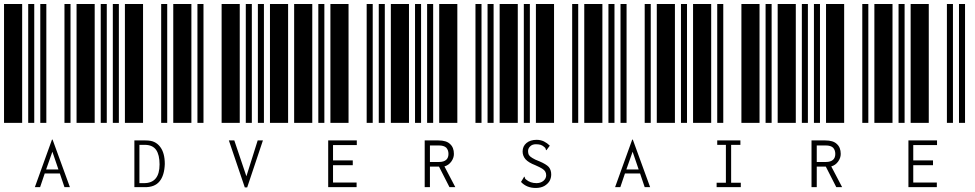

<svg xmlns="http://www.w3.org/2000/svg" viewBox="-20 -610 4840 953"><path d="M0 0V-590H90V0ZM120 0V-590H150V0ZM180 0V-590H210V0ZM300 0V-590H330V0ZM360 0V-590H450V0ZM277 251H202L179 319H153L238 83H241L327 319H300ZM270 231 240 143 209 231Z M480 0V-590H510V0ZM540 0V-590H570V0ZM600 0V-590H690V0ZM780 0V-590H810V0ZM840 0V-590H930V0ZM647 87H701Q730 87 746 95Q763 103 775 119Q798 149 798 204Q796 261 772 290Q748 320 697 319H647ZM695 299Q772 299 772 206Q772 159 755 134Q737 109 699 109H672V299Z M960 0V-590H990V0ZM1080 0V-590H1170V0ZM1200 0V-590H1230V0ZM1260 0V-590H1290V0ZM1320 0V-590H1410V0ZM1116 87H1143L1203 265L1259 87H1285L1207 320H1195Z M1440 0V-590H1530V0ZM1560 0V-590H1590V0ZM1620 0V-590H1710V0ZM1800 0V-590H1830V0ZM1860 0V-590H1890V0ZM1609 87H1751V110H1633V186H1731V210H1633V296H1750V319H1609Z M1920 0V-590H2010V0ZM2040 0V-590H2070V0ZM2100 0V-590H2130V0ZM2160 0V-590H2250V0ZM2340 0V-590H2370V0ZM2088 87H2156Q2196 87 2214 105Q2233 122 2233 154Q2233 174 2220 192Q2207 210 2186 216L2240 319H2211L2159 217H2114V319H2088ZM2159 194Q2183 194 2195 183Q2206 173 2206 154Q2206 135 2195 123Q2183 112 2159 112H2114V194Z M2400 0V-590H2430V0ZM2460 0V-590H2550V0ZM2580 0V-590H2610V0ZM2640 0V-590H2730V0ZM2820 0V-590H2850V0ZM2639 323Q2594 323 2566 293L2580 270L2581 267L2584 268Q2584 269 2585 272Q2585 274 2587 277Q2588 279 2591 281Q2612 299 2643 299Q2663 299 2677 288Q2691 276 2691 260Q2691 249 2686 241Q2682 234 2671 227Q2660 220 2637 210Q2603 197 2588 180Q2574 163 2574 142Q2574 116 2593 100Q2612 84 2644 84Q2663 84 2680 92Q2696 100 2709 113L2692 136L2690 134Q2690 133 2689 131Q2689 128 2687 126Q2686 123 2683 121Q2675 113 2664 109Q2654 106 2640 106Q2622 106 2612 116Q2601 126 2601 140Q2601 151 2605 159Q2610 167 2622 174Q2634 182 2658 191Q2691 205 2704 219Q2716 234 2716 256Q2716 273 2708 288Q2699 303 2682 313Q2664 323 2639 323Z M2880 0V-590H2970V0ZM3000 0V-590H3030V0ZM3060 0V-590H3090V0ZM3180 0V-590H3210V0ZM3240 0V-590H3330V0ZM3157 251H3082L3059 319H3033L3118 83H3121L3207 319H3180ZM3150 231 3120 143 3089 231Z M3360 0V-590H3390V0ZM3420 0V-590H3510V0ZM3540 0V-590H3570V0ZM3660 0V-590H3750V0ZM3780 0V-590H3810V0ZM3537 297H3583V109H3540V87H3655V109H3609V297H3657V319H3537Z M3840 0V-590H3930V0ZM3960 0V-590H3990V0ZM4020 0V-590H4050V0ZM4080 0V-590H4170V0ZM4260 0V-590H4290V0ZM4008 87H4076Q4116 87 4134 105Q4153 122 4153 154Q4153 174 4140 192Q4127 210 4106 216L4160 319H4131L4079 217H4034V319H4008ZM4079 194Q4103 194 4115 183Q4126 173 4126 154Q4126 135 4115 123Q4103 112 4079 112H4034V194Z M4320 0V-590H4410V0ZM4440 0V-590H4470V0ZM4500 0V-590H4590V0ZM4680 0V-590H4710V0ZM4740 0V-590H4770V0ZM4489 87H4631V110H4513V186H4611V210H4513V296H4630V319H4489Z"/></svg>

Font: Libre Barcode 39 Text
Style: Regular
Weight: 400
Version: Version 1.005; ttfautohint (v1.8.3)